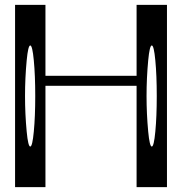

<svg xmlns="http://www.w3.org/2000/svg" viewBox="-20 -770 790 790"><path d="M589.8 -521.5Q583 -449.2 583 -375Q583 -300.8 589.8 -228.5Q595.7 -167 604.5 -167Q613.3 -167 619.1 -228.5Q625 -290 625 -375Q625 -460 619.1 -521.5Q613.3 -583 604.5 -583Q595.7 -583 589.8 -521.5ZM89.8 -521.5Q83 -449.2 83 -375Q83 -300.8 89.8 -228.5Q95.7 -167 104.5 -167Q113.3 -167 119.1 -228.5Q125 -290 125 -375Q125 -460 119.1 -521.5Q113.3 -583 104.5 -583Q95.7 -583 89.8 -521.5ZM667 -750V0H542V-417H167V0H42V-750H167V-458H542V-750Z"/></svg>

Font: okolaksMetalik
Style: bold
Weight: 700
Width: 7
Version: Version 0.6